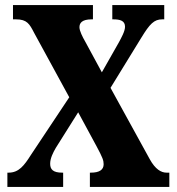

<svg xmlns="http://www.w3.org/2000/svg" viewBox="-20 -734 695 754"><path d="M9 0H228V-56H224C188 -56 177 -69 177 -91C177 -112 188 -134 199 -153L287 -293L360 -158C383 -115 387 -104 387 -89C387 -67 370 -56 337 -56H333V0H645V-56H634C613 -56 590 -69 568 -109L414 -389L535 -586C568 -640 585 -658 617 -658H625V-714H421V-658H425C451 -658 471 -653 471 -629C471 -611 456 -585 447 -568L380 -450L315 -570C304 -589 292 -613 292 -627C292 -643 301 -658 340 -658H345V-714H31V-658H43C86 -658 96 -640 114 -605L252 -352L101 -125C75 -84 54 -56 14 -56H9Z"/></svg>

Font: Noto Serif Hebrew ExtraCondensed Black
Style: Regular
Weight: 900
Width: 2
Designer: Monotype Design Team
Foundry: Monotype Imaging Inc.
Version: Version 2.004